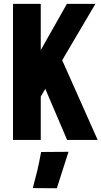

<svg xmlns="http://www.w3.org/2000/svg" viewBox="-20 -731 530 1003"><path d="M47.9 0H192.9V-226.6L478.5 -710.9H329.6L192.9 -469.2V-710.9H47.9ZM330.6 0H490.2L274.4 -484.9L189 -331.5ZM151.4 251.5 276.9 252.4 337.9 62 194.8 63Q183.1 126.5 174.3 162.4Q165.5 198.2 151.4 251.5Z"/></svg>

Font: Roboto Flex
Style: wght 700 wdth 25 opsz 34 GRAD 0.00 slnt 0.00 XTRA 468 XOPQ 96 YOPQ 79 YTLC 514 YTUC 712 YTAS 750 YTDE -203.00 YTFI 738
Weight: 700
Width: 1
Designer: Berlow after Robertson
Foundry: Google
Version: Version 3.100